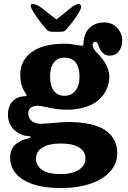

<svg xmlns="http://www.w3.org/2000/svg" viewBox="-20 -702 645 966"><path d="M31 91Q31 50 56.5 26Q82 2 126 -6.6Q134 -9 134 -13Q134 -17 126 -17Q88 -17 53 -47Q38 -60 29 -80.5Q20 -101 20 -124Q20 -171 47 -196Q59 -207 74.5 -212.5Q90 -218 106 -218Q119 -218 111 -229L108 -233Q98 -251 95 -256Q82 -285 82 -327Q82 -397 139 -439.5Q196 -482 305 -482Q334 -482 369 -475Q375 -474 380 -473Q385 -472 390 -472H393Q397 -472 398.5 -473.9Q400 -475.9 400 -481.6Q400 -499 405 -517Q410 -535 418 -547Q447.4 -589 504 -589Q545 -589 570 -561.5Q595 -534 595 -499Q595 -466.8 578.5 -444.4Q562 -422 531 -422Q510 -422 496 -436.5Q482 -451 474 -477Q469 -492 459.8 -492Q454.4 -492 450.2 -487.9Q446 -483.8 446 -477Q446 -458 469 -435Q530 -374 530 -317Q530 -279.4 514.5 -248.7Q499 -218 473 -196.5Q446 -174 405 -162Q364 -150 315 -150Q265 -150 205 -165Q200 -165 194 -167Q181 -170 169 -170Q155 -170 143 -165Q122 -155 122 -130Q122 -113 135 -98Q152 -79 187 -79Q194 -79 233 -82L245 -83Q290 -88 324 -88Q449 -88 509.5 -47Q570 -6 570 69Q570 118.6 536.5 158.3Q503 198 439 221Q375 244 285 244Q199 244 142 223.5Q85 203 58 168.5Q31 134 31 91ZM410 95Q410 59.9 378.1 39.9Q346.1 20 284.8 20Q227 20 194 40.2Q161 60.4 161 96.1Q161 131 192.1 152.5Q223.1 174 285.2 174Q343 174 376.5 152.3Q410 130.6 410 95ZM380 -316.6Q380 -362 361 -387Q342 -412 304.8 -412Q270 -412 251 -387.5Q232 -363 232 -317.3Q232 -269.1 251.2 -244.5Q270.5 -220 305 -220Q338.9 -220 359.5 -245.6Q380 -271.2 380 -316.6ZM139 -658Q145 -645 164.5 -616.5Q184 -588 214 -554Q224 -542 244 -542H284Q304 -542 312 -552Q346 -591 364 -618.5Q382 -646 386 -657Q390 -667 386.5 -674.5Q383 -682 377 -682Q361 -682 335 -661L264 -604L190 -662Q177 -672 164.5 -677Q152 -682 144 -682Q128 -682 139 -658Z"/></svg>

Font: Raigarh
Style: Regular
Weight: 400
Designer: jaikishan Patel
Foundry: MagicType
Version: Version 1.000;FEAKit 1.0